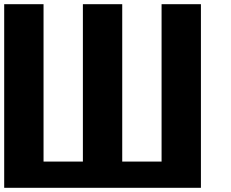

<svg xmlns="http://www.w3.org/2000/svg" viewBox="-20 -895 1102 915"><path d="M0 0H937.5V-875H750V-125H562.5V-875H375V-125H187.5V-875H0Z"/></svg>

Font: Faithful 32x
Style: Semibold
Weight: 400
Foundry: Faithful Resource Pack
Version: Version 1.0; January 27, 2023